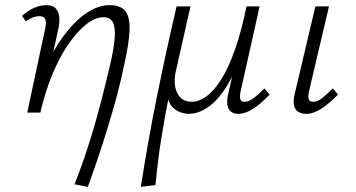

<svg xmlns="http://www.w3.org/2000/svg" viewBox="-20 -438 1385 747"><path d="M270 279Q294 218 312.5 163Q331 108 346.5 54.5Q362 1 376.5 -55.5Q391 -112 406 -176Q424 -251 426.5 -293Q429 -335 418 -353Q407 -371 383 -371Q349 -371 312.5 -341Q276 -311 242 -260Q208 -209 181 -142Q154 -75 137 0H98Q121 -97 156 -174Q191 -251 233 -305.5Q275 -360 319 -389Q363 -418 406 -418Q450 -418 468 -394.5Q486 -371 484 -320Q482 -269 463 -185Q447 -108 426 -33Q405 42 379.5 121Q354 200 322 289ZM86 0 156 -328Q158 -336 158.5 -347Q159 -358 154 -366.5Q149 -375 133 -375Q120 -375 106 -369.5Q92 -364 80 -355L66 -376Q87 -396 112 -407Q137 -418 160 -418Q186 -418 197.5 -404.5Q209 -391 210.5 -371Q212 -351 208 -331L137 0Z M528 289Q555 114 590.5 -62Q626 -238 667 -413H721L663 -156Q657 -127 661.5 -101Q666 -75 682 -58.5Q698 -42 726 -42Q754 -42 783.5 -63.5Q813 -85 841 -129.5Q869 -174 894 -244.5Q919 -315 939 -413H972Q941 -267 900 -175Q859 -83 811.5 -39Q764 5 713 5Q701 5 685.5 0Q670 -5 656.5 -16Q643 -27 636 -46.5Q629 -66 632 -95L640 -76Q622 9 607.5 100.5Q593 192 585 282ZM906 5Q890 5 879 -3.5Q868 -12 865 -28Q862 -44 867 -69L945 -413H990L916 -82Q912 -62 915 -52Q918 -42 931 -42Q948 -42 966.5 -56Q985 -70 1009 -94L1029 -70Q996 -35 965 -15Q934 5 906 5Z M1171 5Q1153 5 1140.5 -3Q1128 -11 1124 -27.5Q1120 -44 1126 -70L1207 -413H1260L1182 -82Q1178 -64 1181 -53Q1184 -42 1199 -42Q1215 -42 1233 -56Q1251 -70 1275 -94L1295 -70Q1261 -35 1230 -15Q1199 5 1171 5Z"/></svg>

Font: Ysabeau Office Light
Style: Italic
Weight: 300
Italic angle: -12°
Designer: Christian Thalmann (Catharsis Fonts)
Version: Version 2.001;gftools[0.9.30]; featfreeze: tnum,lnum,ss02